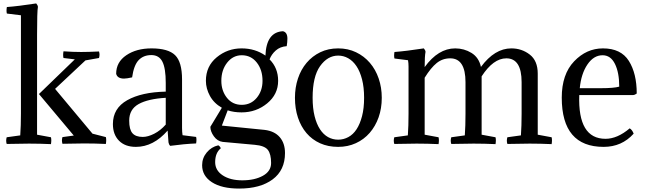

<svg xmlns="http://www.w3.org/2000/svg" viewBox="-20 -836 3774 1119"><path d="M207 -288 416 -490 350 -498Q346 -514 350 -537Q405 -533 453 -533Q492 -533 557 -536Q563 -518 557 -498L478 -484L301 -318L519 -57L597 -37Q601 -21 597 3Q534 0 471 0Q428 0 344 2Q338 -18 344 -37L410 -46ZM196 -634V-51L277 -36Q281 -20 277 4Q214 1 149 1Q103 1 19 3Q13 -16 19 -36L98 -47Q102 -102 102 -174V-747L20 -757Q16 -772 20 -795Q87 -800 191 -816Q200 -806 201 -796Q196 -770 196 -634Z M733 -133Q733 -81 752 -59.5Q771 -38 812 -38Q842 -38 878.5 -56.5Q915 -75 946 -110V-266Q843 -260 788 -229.5Q733 -199 733 -133ZM946 -302V-353Q946 -438 926.5 -476.5Q907 -515 862 -515Q816 -515 788 -485.5Q760 -456 750 -385Q718 -378 703 -378Q664 -378 657 -406Q657 -474 716 -514Q775 -554 863 -554Q960 -554 1000.5 -514.5Q1041 -475 1041 -373V-91Q1041 -66 1044 -48L1123 -38Q1127 -23 1123 0Q1052 3 972 14Q964 6 962 -6L957 -75Q874 20 772 20Q709 20 673.5 -16Q638 -52 638 -113Q638 -205 721.5 -252Q805 -299 946 -302Z M1252 11Q1261 15 1267 28Q1234 55 1234 109Q1234 157 1278 186Q1322 215 1392 215Q1464 215 1512 188.5Q1560 162 1560 114Q1560 62 1541 37.5Q1522 13 1465 8L1278 -9Q1247 -13 1226.5 -41.5Q1206 -70 1206 -97L1273 -208Q1227 -234 1203.5 -277Q1180 -320 1180 -365Q1180 -450 1243 -502Q1306 -554 1388 -554Q1467 -554 1527 -512Q1532 -649 1629 -654Q1655 -648 1655 -611Q1655 -591 1651 -567Q1612 -564 1587 -541.5Q1562 -519 1551 -490Q1601 -440 1601 -365Q1601 -286 1537 -233.5Q1473 -181 1388 -181Q1343 -181 1307 -193L1273 -104L1522 -79Q1580 -72 1610.5 -36.5Q1641 -1 1641 56Q1641 156 1569 209.5Q1497 263 1374 263Q1272 263 1215 226Q1158 189 1158 127Q1158 85 1185 52.5Q1212 20 1252 11ZM1270 -365Q1270 -307 1302.5 -266Q1335 -225 1389 -225Q1442 -225 1476 -265.5Q1510 -306 1510 -365Q1510 -429 1476.5 -471.5Q1443 -514 1389 -514Q1338 -514 1304 -471Q1270 -428 1270 -365Z M1699 -266Q1699 -326 1716.5 -378.5Q1734 -431 1767 -470Q1800 -509 1846.5 -531.5Q1893 -554 1951 -554Q2008 -554 2055 -531.5Q2102 -509 2135.5 -470Q2169 -431 2187 -378.5Q2205 -326 2205 -266Q2205 -204 2186.5 -152Q2168 -100 2134.5 -61.5Q2101 -23 2054 -1.5Q2007 20 1951 20Q1892 20 1845.5 -1Q1799 -22 1766.5 -60Q1734 -98 1716.5 -150.5Q1699 -203 1699 -266ZM1845 -450Q1802 -389 1802 -266Q1802 -205 1813.5 -159Q1825 -113 1845 -82.5Q1865 -52 1892 -37Q1919 -22 1951 -22Q1982 -22 2010 -37Q2038 -52 2058 -82.5Q2078 -113 2090 -159Q2102 -205 2102 -266Q2102 -327 2090 -373.5Q2078 -420 2057.5 -450.5Q2037 -481 2009.5 -496.5Q1982 -512 1951 -512Q1889 -512 1845 -450Z M3020 -357Q3020 -496 2931 -496Q2855 -496 2787 -391V-51L2868 -36Q2872 -20 2868 4Q2805 1 2740 1Q2694 1 2610 3Q2604 -16 2610 -36L2689 -47Q2693 -102 2693 -174V-357Q2693 -496 2604 -496Q2559 -496 2525 -468.5Q2491 -441 2455 -383V-51L2536 -36Q2540 -20 2536 4Q2473 1 2408 1Q2362 1 2278 3Q2272 -16 2278 -36L2357 -47Q2361 -102 2361 -174V-448Q2361 -468 2358 -485L2279 -495Q2275 -510 2279 -533Q2346 -538 2450 -554Q2459 -544 2460 -534Q2455 -508 2455 -445Q2534 -554 2633 -554Q2685 -554 2728 -527.5Q2771 -501 2783 -446Q2863 -554 2960 -554Q3021 -554 3067.5 -518Q3114 -482 3114 -407V-51L3195 -36Q3199 -20 3195 4Q3132 1 3067 1Q3021 1 2937 3Q2931 -16 2937 -36L3016 -47Q3020 -102 3020 -174Z M3670 -282H3356Q3347 -27 3509 -27Q3578 -27 3650 -88Q3665 -79 3673 -57Q3604 20 3498 20Q3254 20 3254 -267Q3254 -403 3326 -478.5Q3398 -554 3494 -554Q3599 -554 3645 -481Q3691 -408 3691 -291Q3681 -283 3670 -282ZM3492 -514Q3440 -514 3403.5 -460Q3367 -406 3359 -322H3483Q3557 -322 3589 -331Q3589 -413 3564 -463.5Q3539 -514 3492 -514Z"/></svg>

Font: Adamina
Style: Regular
Weight: 400
Designer: Cyreal (www.cyreal.org)
Foundry: Cyreal
Version: Version 1.011